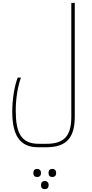

<svg xmlns="http://www.w3.org/2000/svg" viewBox="-20 -780 638 1330"><path d="M244 240H301C445 240 498 169 498 27V-760H474V29C474 166 420 216 302 216H248C126 216 89 140 89 -15C89 -98 104 -186 125 -242L103 -243C77 -178 65 -81 65 -7C65 156 116 240 244 240ZM237 446C256 446 264 435 264 418C264 402 255 390 237 390C221 390 211 399 211 418C211 437 220 446 237 446ZM342 446C361 446 369 435 369 418C369 402 360 390 342 390C326 390 316 399 316 418C316 437 325 446 342 446ZM290 530C309 530 317 519 317 502C317 486 308 474 290 474C274 474 264 483 264 502C264 521 273 530 290 530Z"/></svg>

Font: Noto Kufi Arabic Thin
Style: Regular
Weight: 100
Designer: Monotype Design Team, David Williams, Khaled Hosny
Foundry: Google LLC
Version: Version 2.109